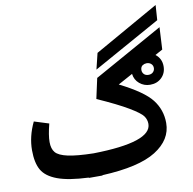

<svg xmlns="http://www.w3.org/2000/svg" viewBox="-96 -995 1112 1108"><g transform="rotate(-10 460.5 -441.0)"><path d="M888 -899 882 -811 487 -591 510 -685ZM457 -424 483 -543 888 -769 881 -639 837 -615Q872 -588 872 -543Q872 -503 845.5 -477Q819 -451 778 -451Q742 -451 715.5 -473.5Q689 -496 685 -531L599 -484Q737 -415 783.5 -355Q830 -295 830 -218Q830 -120 730.5 -57.5Q631 5 416 15L415 17H374H336L335 15Q218 10 153.5 -14Q89 -38 64.5 -80.5Q40 -123 40 -197Q40 -278 79 -359L165 -332Q148 -266 148 -226Q148 -186 166.5 -164.5Q185 -143 237 -131.5Q289 -120 387 -118Q728 -124 728 -231Q728 -256 713 -277Q698 -298 636 -335Q574 -372 457 -424ZM778 -577Q773 -577 765 -575L753 -569Q742 -560 742 -543Q742 -529 751.5 -519Q761 -509 778 -509Q795 -509 805 -519Q815 -529 815 -543Q815 -558 804.5 -567.5Q794 -577 778 -577Z"/></g></svg>

Font: FiraGO SemiBold
Style: Regular
Weight: 600
Designer: bBox Type
Foundry: bBox Type GmbH
Version: Version 1.001;PS 001.001;hotconv 1.0.88;makeotf.lib2.5.64775